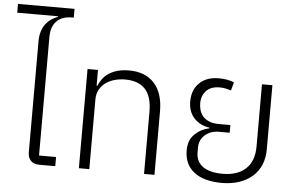

<svg xmlns="http://www.w3.org/2000/svg" viewBox="-62 -947 1614 1045"><g transform="rotate(5 745.0 -425.0)"><path d="M188 0Q156 0 140 -17Q124 -34 124 -63V-669Q124 -700 131.5 -723.5Q139 -747 152 -764Q165 -781 182 -792.5Q199 -804 218 -811V-814H-5V-862H304V-814H294Q240 -814 210.5 -784Q181 -754 181 -698V-50H274V0Z M403 -542H460V-456H464Q472 -475 485 -493Q498 -511 518 -524.5Q538 -538 565.5 -546Q593 -554 629 -554Q718 -554 767 -500.5Q816 -447 816 -346V0H759V-339Q759 -424 721.5 -463.5Q684 -503 612 -503Q583 -503 555.5 -495.5Q528 -488 507 -473Q486 -458 473 -435Q460 -412 460 -380V0H403Z M1185 12Q1087 12 1033 -29.5Q979 -71 979 -149Q979 -204 1012.5 -236.5Q1046 -269 1091 -278V-282Q1038 -290 1006.5 -325Q975 -360 975 -415Q975 -478 1013.5 -516Q1052 -554 1120 -554Q1142 -554 1163.5 -550.5Q1185 -547 1203 -539L1191 -494Q1174 -499 1159.5 -502Q1145 -505 1129 -505Q1081 -505 1055.5 -478.5Q1030 -452 1030 -410Q1030 -392 1035 -373.5Q1040 -355 1052.5 -340Q1065 -325 1087 -315.5Q1109 -306 1144 -306H1204V-264H1144Q1100 -264 1069.5 -237.5Q1039 -211 1039 -168V-143Q1039 -92 1076.5 -65Q1114 -38 1185 -38Q1266 -38 1311 -80Q1356 -122 1356 -202V-542H1413V-190Q1413 -144 1397 -106.5Q1381 -69 1351.5 -43Q1322 -17 1279.5 -2.5Q1237 12 1185 12Z"/></g></svg>

Font: IBM Plex Thai Light
Style: Regular
Weight: 300
Designer: Mike Abbink, Paul van der Laan, Pieter van Rosmalen, Ben Mitchell, Mark Frömberg
Foundry: Bold Monday
Version: Version 1.0